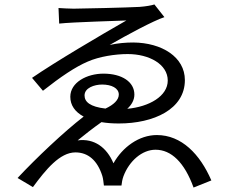

<svg xmlns="http://www.w3.org/2000/svg" viewBox="-20 -794 1040 863"><path d="M243 -758 246 -688C311 -695 510 -700 548 -702C434 -637 227 -515 124 -444L173 -386C253 -449 318 -493 374 -517C426 -540 498 -551 554 -551C651 -551 734 -505 734 -432C734 -362 651 -314 552 -305C572 -323 584 -345 584 -369C584 -426 528 -463 445 -463C371 -463 296 -424 296 -359C296 -321 317 -291 356 -270C268 -202 144 -85 59 6L128 47C186 -32 249 -109 319 -109C376 -109 418 -73 440 -3C444 10 445 26 447 40H526C527 29 530 11 535 -2C561 -71 619 -121 679 -121C750 -121 809 -64 850 49L930 17C879 -101 796 -187 685 -187C605 -187 531 -133 490 -60C460 -131 404 -173 329 -163C357 -186 399 -219 436 -245C459 -241 485 -239 514 -239C671 -239 811 -303 811 -434C811 -538 707 -602 579 -603C546 -603 509 -600 473 -592C549 -636 670 -701 719 -717L674 -774C663 -770 635 -765 607 -763C558 -760 338 -755 311 -755C289 -755 259 -757 243 -758ZM454 -306C385 -314 360 -336 360 -365C360 -399 404 -414 439 -414C481 -414 514 -398 514 -369C514 -345 491 -323 454 -306Z"/></svg>

Font: Source Han Sans KR
Style: Regular
Weight: 400
Designer: Ryoko NISHIZUKA 西塚涼子 (kana, bopomofo & ideographs); Paul D. Hunt (Latin, Greek & Cyrillic); Sandoll Communications 산돌커뮤니
Foundry: Adobe
Version: Version 2.004;hotconv 1.0.118;makeotfexe 2.5.65603